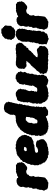

<svg xmlns="http://www.w3.org/2000/svg" viewBox="1157 -1990 840 3238"><g transform="rotate(-90 1577.0 -371.0)"><path d="M72 22 58 19 38 20 30 14 6 6 -2 -14 -9 -32 -22 -49 -12 -66 -5 -95 -7 -121 2 -135V-155L14 -170L17 -186L12 -227L15 -240L31 -263L28 -292L37 -302L40 -324L31 -330L35 -369L45 -394L46 -409L41 -438L50 -455L57 -472L77 -488L93 -504L107 -502L126 -513L139 -510L159 -513L178 -505L190 -506L196 -484L220 -491L234 -502L253 -503L277 -515L306 -523L319 -518L336 -523L342 -522L369 -521L416 -522L423 -514L427 -504L449 -500V-485L453 -473L458 -457L452 -447L463 -433L454 -411L441 -384L425 -372L413 -361L398 -348L378 -335L362 -332L337 -336L324 -343L315 -349L295 -348L276 -345L258 -330L247 -324L250 -310L231 -299L224 -280L220 -247L230 -237L224 -219L216 -205L211 -182L216 -175L215 -155L217 -137L212 -127V-114L210 -93L206 -61L201 -35L193 -23L176 -14L168 -2L150 9L133 12L124 21L103 27L102 22Z M619 29 602 28 581 27 575 16 553 18 535 16 523 5 510 -2 500 -1 491 -10 476 -23 456 -35 458 -53 448 -60 442 -72 435 -90 418 -101 426 -110 424 -122 413 -137 408 -155 410 -163 411 -186 407 -199 409 -211 418 -236 415 -262 420 -278 428 -290 434 -310 429 -321 445 -335 446 -352 460 -367 466 -384 464 -397 471 -408 494 -422 497 -430 507 -446 526 -455 547 -474 565 -485 570 -495 587 -501 610 -511H635L648 -519L672 -518L680 -525L700 -529L726 -522L743 -525L759 -526L766 -520L780 -518L804 -516L829 -504L841 -497L863 -485L868 -477L883 -468L889 -457L895 -444L904 -437L917 -406L916 -394L923 -376L920 -365L916 -341L904 -325L905 -309L892 -293L879 -261L867 -256L833 -238L804 -225L790 -227L769 -224L745 -211H718L700 -208L687 -206L648 -202L637 -197L618 -185L621 -173L624 -160L627 -158L635 -150H647L673 -149L678 -155L703 -161L713 -173L723 -181L758 -185L776 -184L786 -178L798 -182L820 -165L828 -164L826 -145L841 -118L847 -98L849 -81L845 -52L825 -33L813 -29L812 -19L783 -5L763 4L745 7L730 6L718 17L688 21L666 24L653 21L646 28ZM661 -340H673L679 -341H683L691 -342L698 -345L703 -347L707 -350L711 -354L714 -361L715 -368V-373L717 -378L719 -384H714L709 -385H701L694 -386L688 -387L684 -388L675 -389L668 -385L662 -381L657 -378L652 -374L646 -370L647 -364L648 -356L649 -350L650 -343L656 -342Z M1042 20 1021 24 1010 14 986 11 974 3 962 4 961 -5 945 -19 928 -28 929 -52 909 -61 913 -79 902 -104 905 -122 913 -135 910 -150 903 -161 908 -183 904 -196 917 -207 915 -233 914 -267 926 -278 923 -296 936 -312 935 -319 940 -343 952 -354 957 -377 974 -399 986 -412V-425L1005 -431L1006 -445L1024 -457L1042 -465L1047 -479L1064 -485L1077 -496L1099 -503L1123 -515L1152 -522L1176 -526L1182 -520L1208 -528L1220 -526L1233 -528L1250 -534L1263 -562L1259 -581L1262 -596L1259 -606L1271 -639L1279 -653L1291 -673L1304 -696L1316 -710L1328 -713L1358 -725H1368L1403 -722L1432 -716L1446 -705L1464 -692L1473 -681L1468 -667L1482 -655L1477 -634L1471 -609V-597L1462 -576L1461 -565L1454 -535L1450 -523L1449 -504L1442 -490L1438 -471L1450 -457L1436 -441L1441 -434L1435 -415L1425 -401L1429 -371L1419 -355L1418 -327L1417 -310L1410 -296L1404 -263L1401 -242L1402 -219L1397 -207L1391 -191L1404 -183L1395 -165L1399 -136L1388 -117L1395 -100L1393 -87L1386 -78L1398 -46L1392 -20L1382 -13L1359 -3L1347 11L1331 17L1311 21L1282 18L1273 22L1252 11L1243 6L1236 -14L1226 -18L1200 -3L1183 2L1162 7L1149 16L1129 17L1123 23H1092L1055 27ZM1147 -159 1156 -160 1166 -162 1172 -168 1181 -176V-186L1185 -193L1191 -202L1203 -214L1205 -225L1209 -236L1212 -247V-255L1213 -265V-281L1220 -288L1221 -298L1222 -305V-316L1223 -326L1225 -340V-350L1217 -352L1204 -355L1197 -357L1187 -356H1169L1161 -347L1144 -330L1136 -323L1130 -317V-302L1125 -295L1121 -286L1123 -275L1126 -265L1122 -255L1117 -244L1114 -234L1112 -224L1111 -212L1115 -201L1116 -193V-176L1120 -164L1127 -163L1136 -161Z M1590 28 1568 25 1555 21 1548 12 1523 15 1517 -1H1507L1495 -17L1488 -26L1472 -37L1478 -45L1471 -56L1467 -69L1452 -86L1448 -100V-114L1446 -129L1455 -145L1445 -161V-171L1454 -191L1455 -200L1450 -224L1455 -254L1466 -267L1462 -278L1474 -298L1473 -313L1465 -323L1472 -342L1471 -353L1475 -375L1468 -386L1479 -407L1480 -438L1488 -453L1493 -470L1496 -481L1506 -494L1523 -505H1543L1561 -515L1570 -517L1582 -523L1621 -526L1629 -522H1647L1651 -511L1670 -501L1675 -493L1691 -483L1688 -473L1691 -462L1702 -451L1692 -429L1690 -409L1691 -388L1685 -378L1687 -362L1674 -340L1669 -324L1663 -311L1661 -296L1659 -286L1668 -263L1661 -246L1662 -222L1649 -204L1657 -192L1646 -176L1659 -165L1679 -162L1708 -166L1723 -181V-184L1732 -203L1746 -218L1755 -249L1745 -262L1752 -276L1751 -291L1759 -310L1756 -319L1766 -337L1760 -356L1776 -370L1774 -381L1768 -400L1770 -409L1777 -438L1780 -460L1797 -476L1806 -484L1813 -498L1828 -509L1852 -514L1863 -525L1871 -528L1905 -525H1920L1942 -514L1956 -509V-502L1968 -491L1983 -483L1979 -465L1987 -456L1993 -442L1976 -408L1977 -391L1984 -381L1979 -362L1967 -344L1960 -330L1959 -313L1961 -307L1948 -284L1952 -274L1953 -256V-243L1944 -226L1937 -201L1939 -184L1932 -167L1927 -154L1932 -137L1934 -123L1926 -109L1936 -89V-62L1929 -46L1919 -39V-26L1908 -13L1900 1L1879 2L1865 17L1849 21L1841 24L1805 18L1802 15L1781 12L1771 7L1751 -8L1727 4L1718 8L1699 15L1690 18L1679 16L1649 20L1628 28L1594 21Z M2231 -155 2246 -159 2260 -155 2275 -154 2296 -159 2323 -164 2350 -170 2371 -164 2381 -154 2394 -138 2411 -128 2421 -120V-108L2423 -92L2416 -74L2418 -45L2415 -32L2397 -13L2383 3L2367 11L2359 19L2348 18L2326 23L2299 22L2281 29L2263 19L2248 23L2239 19L2227 20L2214 17L2187 24L2181 23L2169 24L2148 15L2129 22L2116 17L2111 19L2086 16L2073 18L2057 17L2050 19L2018 12L2000 10L1982 -2L1973 -6L1960 -10L1962 -25L1956 -45L1944 -56L1961 -89L1951 -101L1960 -117L1967 -121L1982 -134L2003 -167L2006 -173L2023 -185L2048 -213L2059 -224L2064 -241L2081 -245L2087 -262L2099 -270L2118 -284L2125 -291L2142 -309V-317L2157 -329L2170 -343L2160 -346L2141 -345L2125 -349L2097 -342L2088 -346H2075L2057 -363L2042 -369L2039 -379L2033 -398L2041 -413L2036 -421L2039 -456L2041 -469L2049 -486L2059 -493L2068 -505L2085 -513L2098 -523H2112L2153 -524L2169 -521L2184 -520L2194 -519H2219L2238 -515L2258 -519L2270 -515L2279 -519L2299 -524L2318 -521H2335L2355 -528L2364 -525L2379 -528L2401 -521L2426 -524L2443 -513L2448 -512L2462 -503L2463 -483L2475 -473L2476 -464L2472 -448L2473 -434L2466 -418L2444 -396L2424 -375L2419 -372L2414 -351L2391 -344L2389 -328L2382 -317L2360 -310L2348 -297L2343 -289L2332 -270L2319 -261L2306 -248L2302 -241L2288 -231L2271 -218L2260 -203L2252 -194L2235 -183Z M2600 -536 2594 -542 2569 -539 2562 -552 2537 -570 2540 -585 2527 -590 2521 -611 2530 -619 2531 -663 2542 -678 2544 -706 2568 -727 2594 -752 2624 -757 2638 -771 2653 -767 2687 -769 2713 -766 2715 -752 2737 -737 2742 -725 2760 -718 2758 -706 2772 -694 2762 -676 2761 -630 2759 -604 2732 -580 2733 -567 2709 -553 2690 -539 2655 -532 2637 -536ZM2554 28H2532L2516 20L2478 8L2471 1L2453 -2L2446 -15L2454 -28L2449 -62L2448 -87L2453 -108L2449 -122L2459 -137L2467 -156V-180L2479 -214L2482 -231L2475 -241L2484 -254L2482 -273L2494 -304L2493 -312L2494 -331L2490 -347L2494 -374L2493 -397V-408L2501 -437L2515 -454L2522 -483L2537 -488L2551 -504L2561 -506L2591 -525L2614 -527L2646 -519L2663 -524L2673 -513L2697 -500L2709 -481L2706 -476L2717 -457L2707 -446L2714 -412L2706 -399L2711 -381L2702 -369L2701 -346L2691 -339L2689 -307L2691 -285L2683 -270L2685 -256L2677 -247L2684 -227L2678 -212L2681 -200L2672 -182L2676 -164L2674 -153L2678 -140L2675 -110L2662 -94L2663 -64L2662 -49L2634 -22L2630 -3L2619 6L2603 8L2587 18L2565 17Z M2785 22 2771 19 2751 20 2743 14 2719 6 2711 -14 2704 -32 2691 -49 2701 -66 2708 -95 2706 -121 2715 -135V-155L2727 -170L2730 -186L2725 -227L2728 -240L2744 -263L2741 -292L2750 -302L2753 -324L2744 -330L2748 -369L2758 -394L2759 -409L2754 -438L2763 -455L2770 -472L2790 -488L2806 -504L2820 -502L2839 -513L2852 -510L2872 -513L2891 -505L2903 -506L2909 -484L2933 -491L2947 -502L2966 -503L2990 -515L3019 -523L3032 -518L3049 -523L3055 -522L3082 -521L3129 -522L3136 -514L3140 -504L3162 -500V-485L3166 -473L3171 -457L3165 -447L3176 -433L3167 -411L3154 -384L3138 -372L3126 -361L3111 -348L3091 -335L3075 -332L3050 -336L3037 -343L3028 -349L3008 -348L2989 -345L2971 -330L2960 -324L2963 -310L2944 -299L2937 -280L2933 -247L2943 -237L2937 -219L2929 -205L2924 -182L2929 -175L2928 -155L2930 -137L2925 -127V-114L2923 -93L2919 -61L2914 -35L2906 -23L2889 -14L2881 -2L2863 9L2846 12L2837 21L2816 27L2815 22Z"/></g></svg>

Font: Winky Rough Black
Style: Italic
Weight: 900
Italic angle: -8.97852°
Designer: Simon Atzbach
Foundry: typofactur
Version: Version 1.206; ttfautohint (v1.8.4.7-5d5b)